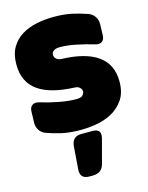

<svg xmlns="http://www.w3.org/2000/svg" viewBox="-144 -796 913 1183"><g transform="rotate(-15 312.5 -204.5)"><path d="M32 -111Q31 -83 45.5 -61Q60 -39 86 -30Q132 -14 175.5 -4Q219 6 275 8Q332 10 391 1Q450 -8 497.5 -33.5Q545 -59 575.5 -104Q606 -149 606 -219Q606 -274 586 -315.5Q566 -357 526.5 -385Q487 -413 429 -428Q371 -443 296 -445Q282 -446 273.5 -450.5Q265 -455 260 -461Q255 -467 253.5 -473.5Q252 -480 252 -484Q252 -489 254.5 -494.5Q257 -500 262.5 -505.5Q268 -511 278 -514.5Q288 -518 304 -518Q353 -518 410.5 -506Q468 -494 521 -478Q547 -470 563 -481.5Q579 -493 580 -519L582 -589Q583 -617 568.5 -639Q554 -661 528 -670Q476 -688 428 -698Q380 -708 319 -708Q261 -708 207 -697Q153 -686 111 -660Q69 -634 44 -591Q19 -548 19 -483Q19 -427 39 -385Q59 -343 98.5 -315Q138 -287 196 -272Q254 -257 329 -254Q343 -254 351.5 -249.5Q360 -245 365 -239Q370 -233 372 -226.5Q374 -220 373 -216Q373 -207 363 -194.5Q353 -182 321 -182Q271 -182 209.5 -194Q148 -206 93 -223Q67 -230 51 -218.5Q35 -207 34 -181ZM296 299Q326 299 345 285Q364 271 371 241L411 91Q418 62 407 47.5Q396 33 366 33H296Q266 33 250 48Q234 63 231 93L220 240Q218 270 232 284.5Q246 299 276 299Z"/></g></svg>

Font: Bolota
Style: Bold
Weight: 240
Designer: Gabriel Pang
Version: Version 1.000